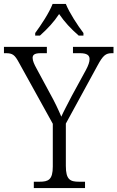

<svg xmlns="http://www.w3.org/2000/svg" viewBox="-27 -951 594 971"><path d="M151 -784V-771H175C214 -806 245 -839 272 -880C300 -839 331 -806 371 -771H395V-784C366 -822 324 -886 306 -931H239C222 -886 179 -822 151 -784ZM144 0H403V-32H373C328 -32 306 -42 306 -112V-326L467 -621C494 -671 508 -682 539 -682H547V-714H342V-682H377C412 -682 426 -672 426 -652C426 -638 420 -620 407 -596L335 -464C313 -421 294 -386 283 -361C268 -397 249 -437 226 -478L157 -606C147 -624 138 -643 138 -658C138 -671 144 -682 178 -682H210V-714H-7V-682H3C37 -682 48 -673 69 -634L240 -325V-109C240 -42 218 -32 173 -32H144Z"/></svg>

Font: Noto Serif Sinhala SemiCondensed Light
Style: Regular
Weight: 300
Width: 4
Designer: Jelle Bosma - Monotype Design Team
Foundry: Monotype Imaging Inc.
Version: Version 2.007